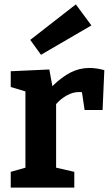

<svg xmlns="http://www.w3.org/2000/svg" viewBox="-20 -856 510 876"><path d="M456 -536 448 -354H366L354 -435Q350 -436 339 -436Q313 -436 285.5 -421Q258 -406 236 -381V-91L319 -72V0H29V-72L96 -91V-439L29 -459V-531L205 -539L219 -463Q262 -505 302.5 -525.5Q343 -546 388 -546Q419 -546 456 -536ZM397 -740 167 -606 118 -674 326 -836Z"/></svg>

Font: Bitter Pro
Style: Bold
Weight: 700
Designer: Sol Matas, and Bitter project Authors
Foundry: Sol Matas
Version: Version 1.010